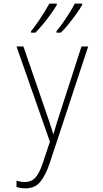

<svg xmlns="http://www.w3.org/2000/svg" viewBox="-20 -786 570 1058"><path d="M120 252Q95 252 71 244V209Q82 213 94 215Q106 217 119 217Q152 217 174 194Q196 171 216 112L255 -5L71 -530H109L233 -170Q249 -125 257.5 -98Q266 -71 273 -48H275Q283 -76 292 -105.5Q301 -135 313 -171L429 -530H466L254 113Q231 181 201.5 216.5Q172 252 120 252ZM291 -614Q308 -634 327.5 -662Q347 -690 364.5 -718Q382 -746 392 -766H433V-759Q421 -738 401 -710Q381 -682 358.5 -654Q336 -626 315 -606H291ZM151 -614Q168 -635 187.5 -663Q207 -691 224 -718.5Q241 -746 252 -766H293V-759Q281 -738 261.5 -710.5Q242 -683 219 -655Q196 -627 175 -606H151Z"/></svg>

Font: Noto Sans Mono Condensed ExtraLight
Style: Regular
Weight: 200
Width: 3
Designer: Monotype Design Team
Foundry: Monotype Imaging Inc.
Version: Version 2.014; ttfautohint (v1.8.4.7-5d5b)